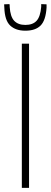

<svg xmlns="http://www.w3.org/2000/svg" viewBox="-55 -912 246 932"><path d="M51 0V-700H86V0ZM68 -763Q21 -763 -5.5 -788Q-32 -813 -34 -875Q-35 -883 -35 -891L-9 -892Q-8 -889 -8 -885.5Q-8 -882 -8 -879Q-5 -831 14 -811Q33 -791 68 -791Q104 -791 122.5 -811Q141 -831 145 -879Q145 -887 145 -892L171 -891Q171 -884 171 -875Q167 -813 142 -788Q117 -763 68 -763Z"/></svg>

Font: Georama Condensed ExtraLight
Style: Regular
Weight: 200
Width: 3
Designer: Jean-Baptiste Levee
Foundry: Production Type
Version: Version 1.000